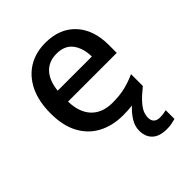

<svg xmlns="http://www.w3.org/2000/svg" viewBox="-218 -667 1009 1009"><g transform="rotate(-45 287.0 -162.5)"><path d="M399 111Q399 133 411 144Q423 155 444 155Q460 155 472 153Q484 151 493 149V214Q478 218 463 221Q448 224 427 224Q373 224 345.5 198Q318 172 318 126Q318 93 337.5 62Q357 31 385 6Q354 10 317 10Q239 10 179.5 -21Q120 -52 86.5 -113.5Q53 -175 53 -266Q53 -356 83.5 -419Q114 -482 168.5 -515.5Q223 -549 296 -549Q402 -549 463 -483.5Q524 -418 524 -305V-246H162Q164 -164 206 -120Q248 -76 324 -76Q375 -76 415.5 -85.5Q456 -95 498 -114V-26Q458 6 436.5 30Q415 54 407 73Q399 92 399 111ZM297 -467Q239 -467 205 -430Q171 -393 164 -325H418Q417 -388 387.5 -427.5Q358 -467 297 -467Z"/></g></svg>

Font: Noto Sans Lao Looped Medium
Style: Regular
Weight: 500
Designer: Mark Frömberg, Ben Mitchell
Foundry: The Fontpad Ltd
Version: Version 1.002; ttfautohint (v1.8.4.7-5d5b)